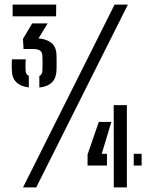

<svg xmlns="http://www.w3.org/2000/svg" viewBox="-20 -820 657 840"><path d="M152.1 -437.1V-487.5Q164.5 -493 165.4 -510.1Q166.2 -530.8 166.2 -544.7Q166.2 -558.5 165.4 -576.2Q164.5 -592.5 154.8 -599Q145.2 -605.5 125.2 -605.5H83L80.4 -649.6L120.7 -717.5H188.3L148.5 -652Q183.9 -649.4 205.3 -631.9Q226.7 -614.5 227.2 -576.9Q227.6 -568.4 227.6 -555.3Q227.6 -542.3 227.6 -530.5Q227.6 -518.8 227.2 -512.4Q226.3 -479.8 208.1 -460.5Q189.8 -441.1 152.1 -437.1ZM106.1 -437.6Q70.3 -441.7 51.3 -460.5Q32.4 -479.2 32 -512.1Q31.6 -522.1 31.4 -527.9Q31.1 -533.8 31.4 -540.7Q31.6 -547.7 32.1 -560.4H92.5Q91.4 -548.1 91.5 -534.5Q91.5 -520.8 91.9 -511.8Q92.8 -494.1 106.1 -488.1ZM35.3 -748.5V-800H225.9L225.3 -748.5ZM80.7 0 481.4 -800H539.6L138.4 0ZM363.1 -95.7V-144.1L412.3 -286.6H467.2L425.1 -147.1H447.9V-95.7ZM477.9 0 477.5 -360H535.1V0ZM565.1 -95.7V-147.1H599.7V-95.7Z"/></svg>

Font: Big Shoulders Stencil Text Thin
Style: Regular
Weight: 100
Designer: Patric King
Foundry: XO Type Co
Version: Version 2.001